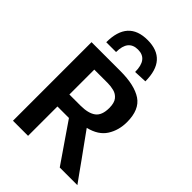

<svg xmlns="http://www.w3.org/2000/svg" viewBox="-274 -1105 1232 1232"><g transform="rotate(45 342.0 -489.0)"><path d="M77.5 0V-713H340Q468 -713 534.8 -668.5Q601.5 -624 601.5 -511.5Q601.5 -437 565.2 -380Q529 -323 444.5 -302.5L513.5 -206.5Q537.5 -173.5 564.5 -136Q591 -98.5 616.5 -63Q642 -27.5 662 0H502Q472 -43 445 -83Q418 -122.5 392 -160L319 -266.5H214.5V0ZM335.5 -601H214.5V-375H314.5Q385.5 -375 421.2 -401.5Q457 -428 457 -495Q457 -541.5 438.5 -564.2Q420 -587 392 -594Q364 -601 335.5 -601ZM410.5 -775.5Q410.5 -890.5 322.5 -890.5Q233.5 -890.5 233.5 -779.5H144.5Q144.5 -977.5 322.5 -977.5Q499.5 -977.5 499.5 -779.5Z"/></g></svg>

Font: Heraclito SemiBold
Style: Regular
Weight: 600
Designer: Kostas Bartsokas (font) & Cristiano Sobral (main changes)
Foundry: Kostas Bartsokas (font) & Cristiano Sobral (main changes)
Version: Version 1.00;July 8, 2020;FontCreator 13.0.0.2655 64-bit